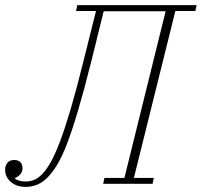

<svg xmlns="http://www.w3.org/2000/svg" viewBox="-63 -718 788 750"><path d="M38 12Q1 12 -21 -7.5Q-43 -27 -43 -55Q-43 -71 -34 -82Q-25 -93 -8 -93Q9 -93 17 -84Q25 -75 25 -61Q25 -50 18.5 -40Q12 -30 -4 -23V-20Q3 -15 12.5 -12Q22 -9 38 -9Q54 -9 69.5 -15Q85 -21 101 -37Q117 -53 134 -82.5Q151 -112 170.5 -163Q190 -214 212.5 -290Q235 -366 262 -475L312 -675H234L239 -698H705L700 -675H622L460 -23H538L533 0H340L345 -23H423L584 -674H342L293 -476Q265 -364 242 -286.5Q219 -209 199 -157Q179 -105 160 -74Q141 -43 122 -24Q103 -5 82 3.5Q61 12 38 12Z"/></svg>

Font: IBM Plex Serif ExtLt
Style: Italic
Weight: 200
Italic angle: -14°
Designer: Mike Abbink, Paul van der Laan, Pieter van Rosmalen
Foundry: Bold Monday
Version: Version 3.001